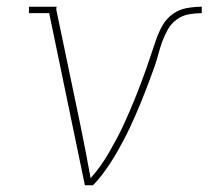

<svg xmlns="http://www.w3.org/2000/svg" viewBox="-20 -550 640 570"><path d="M232 0 126 -511H66V-530H148L147 -522L219 -177Q227 -138 234.5 -99Q242 -60 249 -21Q265 -39 278.5 -58Q292 -77 303.5 -97Q315 -117 326 -137.5Q337 -158 346.5 -178.5Q356 -199 365 -220Q374 -241 382.5 -262Q391 -283 399 -304.5Q407 -326 414.5 -347Q422 -368 429 -389.5Q436 -411 443.5 -432.5Q451 -454 462.5 -474.5Q474 -495 493 -508.5Q512 -522 534.5 -526Q557 -530 579 -530V-511Q560 -511 540.5 -507.5Q521 -504 504.5 -492Q488 -480 478 -462Q468 -444 461.5 -426Q455 -408 450 -389Q445 -370 438.5 -351.5Q432 -333 425 -314.5Q418 -296 411 -278Q404 -260 396.5 -241.5Q389 -223 381 -205Q373 -187 364.5 -169Q356 -151 346.5 -133Q337 -115 327 -97.5Q317 -80 306 -63.5Q295 -47 282.5 -30.5Q270 -14 256 0Z"/></svg>

Font: Iosevka Slab Thin Extended
Style: Italic
Weight: 100
Width: 7
Italic angle: -9°
Monospace: yes
Designer: Belleve Invis
Foundry: Belleve Invis
Version: Version 11.1.0; ttfautohint (v1.8.3)